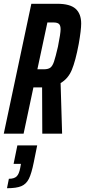

<svg xmlns="http://www.w3.org/2000/svg" viewBox="-31 -708 450 1017"><path d="M135 -688H272Q340 -688 369.5 -661.5Q399 -635 399 -583Q399 -549 386 -475Q369 -385 349.5 -338Q330 -291 290 -268L298 0H193L192 -245H187H146L94 0H-11ZM276 -461Q290 -531 290 -553Q290 -573 281.5 -581Q273 -589 252 -589H220L167 -341H201Q224 -341 235.5 -349.5Q247 -358 255 -381.5Q263 -405 276 -461ZM76 182 80 160H41L61 62H166L148 151Q136 211 122 239Q108 267 82 278Q56 289 6 289L16 239Q44 239 57 226.5Q70 214 76 182Z"/></svg>

Font: Saira Ultra Condensed
Style: Bold Italic
Weight: 700
Width: 1
Italic angle: -12°
Designer: Hector Gatti with collaboration of the Omnibus-Type team
Foundry: Omnibus-Type
Version: Version 1.001; ttfautohint (v1.8)